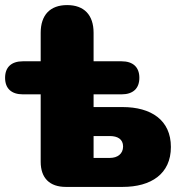

<svg xmlns="http://www.w3.org/2000/svg" viewBox="-20 -735 710 755"><path d="M239 0H462C574 0 652 -51 652 -157C652 -263 574 -314 462 -314H348V-364H458C503 -364 528 -387 528 -429C528 -471 503 -494 458 -494H348V-606C348 -676 311 -715 244 -715C177 -715 140 -676 140 -606V-494H70C25 -494 0 -471 0 -429C0 -387 25 -364 70 -364H140V-99C140 -35 175 0 239 0ZM412 -114H348V-200H412C442 -200 464 -188 464 -159C464 -130 442 -114 412 -114Z"/></svg>

Font: SN Pro Black
Style: Regular
Weight: 900
Designer: Tobias Whetton
Foundry: Supernotes
Version: Version 1.001;Glyphs 3.2 (3249)